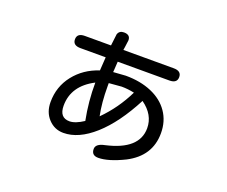

<svg xmlns="http://www.w3.org/2000/svg" viewBox="-112 -794 1225 1035"><g transform="rotate(20 500.0 -276.5)"><path d="M389 -458H244Q200 -458 200 -493Q200 -528 244 -528H394L402 -595Q410 -618 436 -618Q473 -618 473 -586L468 -548L465 -528H754Q798 -528 798 -493Q798 -458 754 -458H458L455 -410L454 -397L525 -402Q609 -402 673.5 -374.5Q738 -347 773.5 -295.5Q809 -244 809 -175Q809 -44 683 21Q593 65 536 65Q497 65 497 28Q497 -2 548 -12Q730 -53 730 -175Q730 -252 656 -305Q579 -157 489.5 -77Q400 3 313 3Q262 3 227 -34.5Q192 -72 192 -130Q192 -219 245 -286Q298 -353 384 -381ZM323 -67Q356 -67 403 -98Q382 -204 383 -311Q265 -250 265 -136Q265 -67 323 -67ZM467 -148Q547 -228 597 -331Q560 -339 524 -339L452 -333V-315Q452 -220 467 -148Z"/></g></svg>

Font: 寒蝉全圆体
Style: Regular
Weight: 400
Designer: Warren2060
      Designed by Motoya company      

      [Varela Round]
      Joe Prince(Latin component); Avraham Cornf
Foundry: ChillType
Version: Version 3.200